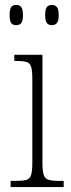

<svg xmlns="http://www.w3.org/2000/svg" viewBox="-20 -758 286 778"><path d="M23 0V-25H42Q72 -25 86.5 -29Q101 -33 106 -49Q111 -65 111 -98V-436Q111 -470 106.5 -486Q102 -502 88.5 -506.5Q75 -511 48 -511H38V-536H152V-99Q152 -65 157 -49.5Q162 -34 177 -29.5Q192 -25 222 -25H238V0ZM190 -656Q177 -656 170 -664.5Q163 -673 163 -696Q163 -721 170 -729.5Q177 -738 190 -738Q203 -738 210.5 -729.5Q218 -721 218 -696Q218 -673 210.5 -664.5Q203 -656 190 -656ZM45 -656Q32 -656 25.5 -664.5Q19 -673 19 -696Q19 -721 25.5 -729.5Q32 -738 45 -738Q59 -738 66 -729.5Q73 -721 73 -696Q73 -673 66 -664.5Q59 -656 45 -656Z"/></svg>

Font: Noto Serif Khmer Condensed ExtraLight
Style: Regular
Weight: 250
Width: 3
Designer: Danh Hong and the Monotype Design Team
Foundry: Monotype Imaging Inc.
Version: Version 2.004